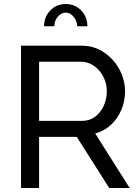

<svg xmlns="http://www.w3.org/2000/svg" viewBox="-20 -938 697 958"><path d="M85 0V-710H389Q436 -710 475 -690.5Q514 -671 543 -638.5Q572 -606 588 -565.5Q604 -525 604 -483Q604 -434 585.5 -390Q567 -346 533.5 -315Q500 -284 455 -272L627 0H525L363 -255H175V0ZM175 -335H390Q427 -335 454.5 -355.5Q482 -376 497.5 -410Q513 -444 513 -483Q513 -523 495 -556.5Q477 -590 448 -610Q419 -630 384 -630H175ZM308 -875Q286 -875 268.5 -854.5Q251 -834 251 -807H200Q200 -854 231 -886Q262 -918 308 -918Q354 -918 385 -886Q416 -854 416 -807H366Q363 -836 346.5 -855.5Q330 -875 308 -875Z"/></svg>

Font: Raleway Thin Medium
Style: Regular
Weight: 500
Version: Version 4.026